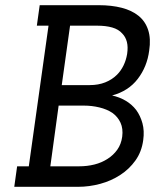

<svg xmlns="http://www.w3.org/2000/svg" viewBox="-20 -720 598 740"><path d="M46 -79 35 0H281Q324 0 366.5 -11.5Q409 -23 444 -46Q478 -68 502 -101.5Q526 -135 532 -180Q537 -216 529 -245Q521 -274 505 -296Q488 -318 464 -332Q440 -346 412 -352Q475 -369 511 -416Q547 -463 555 -525Q562 -571 551 -604.5Q540 -638 514 -659Q488 -680 449 -690Q410 -700 361 -700H133L122 -621H167L91 -79ZM206 -313H303Q334 -313 363 -306Q392 -299 413 -285Q434 -270 444.5 -247Q455 -224 451 -193Q447 -164 432 -143Q417 -122 395 -108Q372 -93 344 -86Q316 -79 285 -79H174ZM250 -621H356Q388 -621 412.5 -614Q437 -607 451 -591Q464 -578 469 -558.5Q474 -539 470 -512Q466 -488 456 -467.5Q446 -447 431 -432Q412 -413 385.5 -402.5Q359 -392 326 -392H218Z"/></svg>

Font: Josefin Slab Thin
Style: Bold Italic
Weight: 700
Italic angle: -12°
Version: Version 2.000